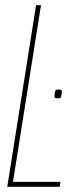

<svg xmlns="http://www.w3.org/2000/svg" viewBox="-20 -720 301 740"><path d="M8 0 119 -700H138L30 -19H213L210 0ZM191 -358Q192 -370 195 -372.5Q198 -375 207 -375Q216 -375 217.5 -371.5Q219 -368 218 -359Q216 -346 213.5 -343.5Q211 -341 202 -341Q193 -341 191 -344Q189 -347 191 -358Z"/></svg>

Font: Georama Condensed Thin
Style: Italic
Weight: 100
Width: 3
Italic angle: -9°
Designer: Jean-Baptiste Levee
Foundry: Production Type
Version: Version 1.000